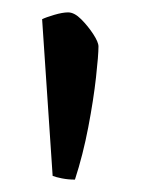

<svg xmlns="http://www.w3.org/2000/svg" viewBox="-20 -725 229 310"><path d="M101 -435Q90 -435 80 -437Q70 -439 65 -441L48 -694Q54 -697 67.5 -701Q81 -705 90 -705Q100 -705 111 -694Q122 -683 130.5 -670Q139 -657 139 -650Q139 -636 135 -600Q131 -564 122.5 -519.5Q114 -475 101 -435Z"/></svg>

Font: Texturina Medium 12pt
Style: Regular
Weight: 400
Version: Version 1.002